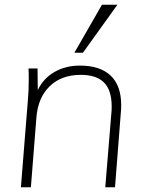

<svg xmlns="http://www.w3.org/2000/svg" viewBox="-20 -788 610 808"><path d="M490 -346Q490 -329 489 -320L464 0H423L449 -316Q450 -324 450 -340Q450 -408 418 -440.5Q386 -473 320 -473Q238 -473 188.5 -424.5Q139 -376 133 -291L110 0H68L97 -362Q101 -403 101 -454Q101 -485 100 -500H138L139 -409Q163 -459 210 -485.5Q257 -512 316 -512Q401 -512 445.5 -470Q490 -428 490 -346ZM293 -566 409 -768H474L329 -566Z"/></svg>

Font: Muli ExtraLight
Style: Italic
Weight: 275
Italic angle: -4.541°
Designer: Vernon Adams
Foundry: Vernon Adams
Version: Version 2.001